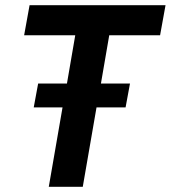

<svg xmlns="http://www.w3.org/2000/svg" viewBox="-20 -720 658 740"><path d="M168 0H299L352 -306H464L481 -398H369L401 -584H597L618 -700H94L73 -584H270L238 -398H127L110 -306H221Z"/></svg>

Font: Fixel Display SemiBold
Style: Italic
Weight: 600
Italic angle: -10°
Designer: AlfaBravo + MacPaw
Foundry: Kyrylo Tkachov, Marchela Mozhyna, Serhii Makarenko, Maria Weinstein, Zakhar Kryvoshyya
Version: Version 1.210;Glyphs 3.2 (3217)